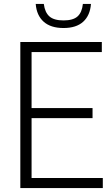

<svg xmlns="http://www.w3.org/2000/svg" viewBox="-20 -953 568 973"><path d="M83 0V-740H496V-689H140V-405.5H449V-354.5H140V-51H501V0ZM302 -811Q237 -811 201.2 -843Q165.5 -875 161 -933H202Q207.5 -890 230.5 -869.8Q253.5 -849.5 302 -849.5Q350.5 -849.5 373 -869.8Q395.5 -890 400 -933H441Q436.5 -874.5 401.5 -842.8Q366.5 -811 302 -811Z"/></svg>

Font: Encode Sans Semi Condensed Light
Style: Regular
Weight: 300
Width: 4
Designer: Multiple Designers
Foundry: Impallari Type
Version: Version 3.000; ttfautohint (v1.8.3) -l 8 -r 50 -G 200 -x 14 